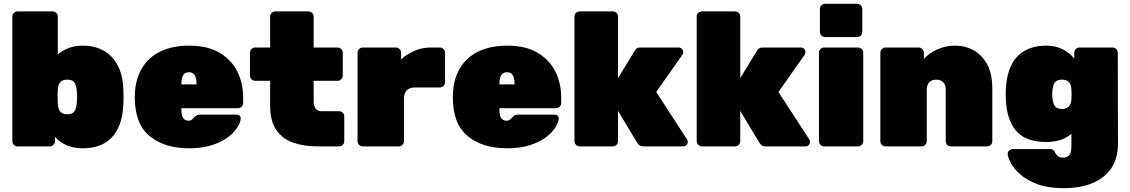

<svg xmlns="http://www.w3.org/2000/svg" viewBox="-20 -770 5946 1010"><path d="M417 10Q365 10 329 -6.5Q293 -23 269 -50V-27Q269 -16 261 -8Q253 0 242 0H72Q61 0 53 -8Q45 -16 45 -27V-683Q45 -694 53 -702Q61 -710 72 -710H257Q268 -710 276 -702Q284 -694 284 -683V-483Q308 -505 341.5 -517.5Q375 -530 417 -530Q461 -530 498.5 -516Q536 -502 564.5 -474Q593 -446 610 -402.5Q627 -359 629 -300Q630 -278 630 -261Q630 -244 629 -221Q626 -158 609 -114Q592 -70 563.5 -42.5Q535 -15 498 -2.5Q461 10 417 10ZM334 -169Q353 -169 363 -176Q373 -183 377.5 -196Q382 -209 384 -227Q387 -260 384 -293Q382 -311 377.5 -324Q373 -337 363 -344Q353 -351 334 -351Q317 -351 306.5 -345Q296 -339 290.5 -328Q285 -317 284 -301Q283 -279 283 -264.5Q283 -250 284 -227Q285 -209 289.5 -196Q294 -183 305 -176Q316 -169 334 -169Z M975 10Q844 10 766.5 -54.5Q689 -119 689 -259Q689 -261 689 -263Q689 -265 689 -266Q691 -352 726.5 -411Q762 -470 825.5 -500Q889 -530 974 -530Q1072 -530 1135 -492.5Q1198 -455 1228.5 -393.5Q1259 -332 1259 -258V-228Q1259 -217 1251 -209Q1243 -201 1232 -201H934Q934 -200 934 -199Q934 -198 934 -196Q934 -176 937.5 -162.5Q941 -149 950 -142Q959 -135 973 -135Q979 -135 983.5 -137Q988 -139 992.5 -143.5Q997 -148 1002 -153Q1011 -162 1017 -164.5Q1023 -167 1035 -167H1224Q1234 -167 1240.5 -161Q1247 -155 1246 -145Q1245 -126 1228.5 -99.5Q1212 -73 1179 -48Q1146 -23 1095 -6.5Q1044 10 975 10ZM934 -326H1014V-327Q1014 -349 1009.5 -363Q1005 -377 996 -383.5Q987 -390 974 -390Q961 -390 952 -383.5Q943 -377 938.5 -363Q934 -349 934 -327Z M1651 0Q1579 0 1522.5 -19.5Q1466 -39 1433.5 -86Q1401 -133 1401 -215V-345H1322Q1311 -345 1303 -353Q1295 -361 1295 -372V-493Q1295 -504 1303 -512Q1311 -520 1322 -520H1401V-683Q1401 -694 1409 -702Q1417 -710 1428 -710H1603Q1614 -710 1622 -702Q1630 -694 1630 -683V-520H1756Q1767 -520 1775 -512Q1783 -504 1783 -493V-372Q1783 -361 1775 -353Q1767 -345 1756 -345H1630V-235Q1630 -212 1640.5 -198.5Q1651 -185 1673 -185H1764Q1775 -185 1783 -177Q1791 -169 1791 -158V-27Q1791 -16 1783 -8Q1775 0 1764 0Z M1888 0Q1877 0 1869 -8Q1861 -16 1861 -27V-493Q1861 -504 1869 -512Q1877 -520 1888 -520H2063Q2074 -520 2082 -512Q2090 -504 2090 -493V-458Q2122 -486 2161.5 -503Q2201 -520 2246 -520H2294Q2305 -520 2313 -512Q2321 -504 2321 -493V-337Q2321 -326 2313 -318Q2305 -310 2294 -310H2165Q2135 -310 2120 -295Q2105 -280 2105 -250V-27Q2105 -16 2097 -8Q2089 0 2078 0Z M2648 10Q2517 10 2439.5 -54.5Q2362 -119 2362 -259Q2362 -261 2362 -263Q2362 -265 2362 -266Q2364 -352 2399.5 -411Q2435 -470 2498.5 -500Q2562 -530 2647 -530Q2745 -530 2808 -492.5Q2871 -455 2901.5 -393.5Q2932 -332 2932 -258V-228Q2932 -217 2924 -209Q2916 -201 2905 -201H2607Q2607 -200 2607 -199Q2607 -198 2607 -196Q2607 -176 2610.5 -162.5Q2614 -149 2623 -142Q2632 -135 2646 -135Q2652 -135 2656.5 -137Q2661 -139 2665.5 -143.5Q2670 -148 2675 -153Q2684 -162 2690 -164.5Q2696 -167 2708 -167H2897Q2907 -167 2913.5 -161Q2920 -155 2919 -145Q2918 -126 2901.5 -99.5Q2885 -73 2852 -48Q2819 -23 2768 -6.5Q2717 10 2648 10ZM2607 -326H2687V-327Q2687 -349 2682.5 -363Q2678 -377 2669 -383.5Q2660 -390 2647 -390Q2634 -390 2625 -383.5Q2616 -377 2611.5 -363Q2607 -349 2607 -327Z M3029 0Q3018 0 3010 -8Q3002 -16 3002 -27V-683Q3002 -694 3010 -702Q3018 -710 3029 -710H3204Q3215 -710 3223 -702Q3231 -694 3231 -683V-359L3319 -503Q3321 -507 3328 -513.5Q3335 -520 3348 -520H3550Q3560 -520 3567 -513Q3574 -506 3574 -496Q3574 -492 3572.5 -487.5Q3571 -483 3569 -481L3432 -286L3594 -37Q3598 -31 3598 -24Q3598 -14 3591 -7Q3584 0 3574 0H3364Q3349 0 3342 -7.5Q3335 -15 3333 -17L3231 -187V-27Q3231 -16 3223 -8Q3215 0 3204 0Z M3672 0Q3661 0 3653 -8Q3645 -16 3645 -27V-683Q3645 -694 3653 -702Q3661 -710 3672 -710H3847Q3858 -710 3866 -702Q3874 -694 3874 -683V-359L3962 -503Q3964 -507 3971 -513.5Q3978 -520 3991 -520H4193Q4203 -520 4210 -513Q4217 -506 4217 -496Q4217 -492 4215.5 -487.5Q4214 -483 4212 -481L4075 -286L4237 -37Q4241 -31 4241 -24Q4241 -14 4234 -7Q4227 0 4217 0H4007Q3992 0 3985 -7.5Q3978 -15 3976 -17L3874 -187V-27Q3874 -16 3866 -8Q3858 0 3847 0Z M4315 0Q4304 0 4296 -8Q4288 -16 4288 -27V-493Q4288 -504 4296 -512Q4304 -520 4315 -520H4494Q4505 -520 4513 -512Q4521 -504 4521 -493V-27Q4521 -16 4513 -8Q4505 0 4494 0ZM4320 -575Q4309 -575 4301 -583Q4293 -591 4293 -602V-723Q4293 -734 4301 -742Q4309 -750 4320 -750H4489Q4500 -750 4508 -742Q4516 -734 4516 -723V-602Q4516 -591 4508 -583Q4500 -575 4489 -575Z M4638 0Q4627 0 4619 -8Q4611 -16 4611 -27V-493Q4611 -504 4619 -512Q4627 -520 4638 -520H4813Q4824 -520 4832 -512Q4840 -504 4840 -493V-460Q4865 -489 4909 -509.5Q4953 -530 5006 -530Q5057 -530 5101 -506Q5145 -482 5172.5 -432Q5200 -382 5200 -303V-27Q5200 -16 5192 -8Q5184 0 5173 0H4982Q4971 0 4963 -8Q4955 -16 4955 -27V-296Q4955 -323 4942 -337Q4929 -351 4905 -351Q4881 -351 4868 -337Q4855 -323 4855 -296V-27Q4855 -16 4847 -8Q4839 0 4828 0Z M5578 220Q5493 220 5436.5 198.5Q5380 177 5346 146.5Q5312 116 5297 86.5Q5282 57 5281 41Q5280 30 5288.5 22Q5297 14 5308 14H5503Q5514 14 5520.5 19.5Q5527 25 5531 34Q5536 42 5541 48Q5546 54 5553.5 56.5Q5561 59 5573 59Q5588 59 5597.5 52.5Q5607 46 5611.5 33Q5616 20 5616 0V-66Q5593 -46 5560 -34.5Q5527 -23 5483 -23Q5436 -23 5398 -35Q5360 -47 5333 -73.5Q5306 -100 5290 -143Q5274 -186 5271 -249Q5270 -275 5271 -300Q5274 -359 5289.5 -402.5Q5305 -446 5332.5 -474Q5360 -502 5398 -516Q5436 -530 5483 -530Q5532 -530 5569.5 -511Q5607 -492 5631 -462V-493Q5631 -504 5639 -512Q5647 -520 5658 -520H5833Q5844 -520 5852 -512Q5860 -504 5860 -493L5861 -17Q5861 67 5823 119Q5785 171 5721 195.5Q5657 220 5578 220ZM5566 -197Q5583 -197 5593.5 -203Q5604 -209 5609.5 -220Q5615 -231 5616 -247Q5617 -255 5617 -274.5Q5617 -294 5616 -301Q5615 -317 5609.5 -328Q5604 -339 5593.5 -345Q5583 -351 5566 -351Q5548 -351 5537.5 -344Q5527 -337 5522.5 -324Q5518 -311 5516 -293Q5514 -274 5516 -255Q5518 -237 5522.5 -224Q5527 -211 5537.5 -204Q5548 -197 5566 -197Z"/></svg>

Font: Rubik Light Black
Style: Regular
Weight: 900
Version: Version 2.104